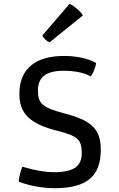

<svg xmlns="http://www.w3.org/2000/svg" viewBox="-20 -968 623 1001"><path d="M77.6 -21C77.6 -21 158.7 13.2 264.2 13.2C437 13.2 505.4 -52.7 505.4 -187C505.4 -297.9 455.1 -340.8 310.5 -378.4C200.2 -407.2 177.7 -429.7 177.7 -496.1C177.7 -565.9 220.2 -599.1 312.5 -599.1C410.6 -599.1 453.1 -569.3 453.1 -569.3C478 -605.5 481 -639.6 481 -639.6C481 -639.6 425.3 -676.3 314.5 -676.3C172.9 -676.3 81.1 -616.7 81.1 -478C81.1 -379.9 130.4 -322.8 280.8 -285.6C388.7 -258.8 406.2 -236.3 406.2 -170.9C406.2 -104 370.1 -70.3 259.8 -70.3C186 -70.3 96.7 -99.1 96.7 -99.1C79.1 -56.6 77.6 -21 77.6 -21ZM238.3 -747.1 412.1 -887.7C403.3 -906.2 360.4 -942.4 342.3 -947.8L200.7 -782.7C206.5 -769 224.6 -752.4 238.3 -747.1Z"/></svg>

Font: Basic
Style: Regular
Weight: 400
Designer: Magnus Gaarde
Foundry: Magnus Gaarde
Version: Version 1.001